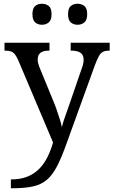

<svg xmlns="http://www.w3.org/2000/svg" viewBox="-20 -764 605 1024"><path d="M38 193Q89 193 126 178Q163 163 189 136.5Q215 110 233 74Q251 38 263 -4L78 -441Q69 -462 60 -473.5Q51 -485 39 -489.5Q27 -494 7 -494H4V-536H244V-494H241Q211 -494 196 -482.5Q181 -471 181 -446Q181 -438 183 -429Q185 -420 189 -409L262 -231Q272 -208 281.5 -180.5Q291 -153 299 -128Q307 -103 310 -86Q317 -115 328.5 -146Q340 -177 350 -207L417 -402Q422 -414 424 -425.5Q426 -437 426 -445Q426 -471 409.5 -482.5Q393 -494 360 -494H357V-536H565V-494H562Q543 -494 530 -488Q517 -482 507.5 -465Q498 -448 486 -416L334 4Q308 77 284 123Q260 169 230.5 194.5Q201 220 157 230Q113 240 47 240H38ZM394 -632Q372 -632 357.5 -644.5Q343 -657 343 -688Q343 -720 357.5 -732Q372 -744 394 -744Q415 -744 430 -732Q445 -720 445 -688Q445 -657 430 -644.5Q415 -632 394 -632ZM204 -632Q182 -632 167.5 -644.5Q153 -657 153 -688Q153 -720 167.5 -732Q182 -744 204 -744Q225 -744 240 -732Q255 -720 255 -688Q255 -657 240 -644.5Q225 -632 204 -632Z"/></svg>

Font: Noto Serif Ethiopic
Style: Regular
Weight: 400
Designer: Monotype Design Team
Foundry: Monotype Imaging Inc.
Version: Version 2.102